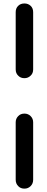

<svg xmlns="http://www.w3.org/2000/svg" viewBox="-20 -863 274 1117"><path d="M122.1 -408.2Q99.6 -408.2 85.9 -422.9Q71.3 -436.5 71.3 -459Q71.3 -570.3 71.3 -792Q71.3 -815.4 85.9 -829.1Q99.6 -842.8 122.1 -842.8Q143.6 -842.8 158.2 -829.1Q172.9 -815.4 172.9 -792Q172.9 -680.7 172.9 -459Q172.9 -436.5 158.2 -422.9Q143.6 -408.2 122.1 -408.2ZM122.1 234.4Q99.6 234.4 85.9 219.7Q71.3 205.1 71.3 182.6Q71.3 71.3 71.3 -151.4Q71.3 -172.9 85.9 -187.5Q99.6 -202.1 122.1 -202.1Q143.6 -202.1 158.2 -187.5Q172.9 -172.9 172.9 -151.4Q172.9 -40 172.9 182.6Q172.9 205.1 158.2 219.7Q143.6 234.4 122.1 234.4Z"/></svg>

Font: Abed
Style: Bold
Weight: 700
Designer: Johan Aakerlund
Version: Version 3.105